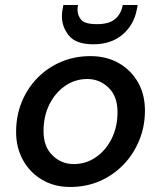

<svg xmlns="http://www.w3.org/2000/svg" viewBox="-20 -731 640 763"><path d="M259 12Q196 12 147.5 -16.5Q99 -45 71.5 -94.5Q44 -144 44 -207Q44 -271 66.5 -326Q89 -381 129.5 -422Q170 -463 223.5 -485.5Q277 -508 339 -508Q403 -508 451.5 -480.5Q500 -453 528 -404.5Q556 -356 556 -292Q556 -228 533 -172.5Q510 -117 469.5 -75.5Q429 -34 375.5 -11Q322 12 259 12ZM273 -79Q322 -79 361.5 -106.5Q401 -134 424 -180.5Q447 -227 447 -286Q447 -348 411.5 -382.5Q376 -417 327 -417Q278 -417 238.5 -389.5Q199 -362 176 -315.5Q153 -269 153 -210Q153 -148 188.5 -113.5Q224 -79 273 -79ZM351 -555Q282 -555 254 -589.5Q226 -624 226 -666Q226 -680 229 -696L232 -711H290Q288 -701 288 -693Q288 -670 302.5 -652.5Q317 -635 366 -635Q413 -635 437 -655Q461 -675 468 -711H527L524 -695Q513 -633 467.5 -594Q422 -555 351 -555Z"/></svg>

Font: Ultramarine Medium
Style: Italic
Weight: 500
Italic angle: -10°
Designer: Colophon Foundry, Jonny Pinhorn
Foundry: Colophon Foundry
Version: Version 1.200; ttfautohint (v1.8.3)